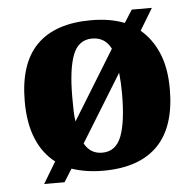

<svg xmlns="http://www.w3.org/2000/svg" viewBox="-47 -624 723 712"><g transform="rotate(-5 314.0 -268.0)"><path d="M137 -40Q92 -74 68 -132Q44 -190 44 -271Q44 -412 112.5 -481Q181 -550 315 -550Q386 -550 439 -529L469 -576H544L495 -495Q537 -460 560.5 -404.5Q584 -349 584 -271Q584 -130 515 -60Q446 10 312 10Q248 10 195 -8L165 40H89ZM383 -438Q361 -482 313 -482Q262 -482 241.5 -429Q221 -376 221 -271Q221 -246 221.5 -223Q222 -200 225 -181ZM314 -57Q365 -57 385.5 -110.5Q406 -164 406 -269Q406 -289 405 -308.5Q404 -328 402 -347L248 -97Q270 -57 314 -57Z"/></g></svg>

Font: Noto Serif Tamil ExtraBold
Style: Regular
Weight: 800
Designer: Indian Type Foundry, Tom Grace, and the Monotype Design Team
Foundry: Monotype Imaging Inc.
Version: Version 2.004; ttfautohint (v1.8.4.7-5d5b)